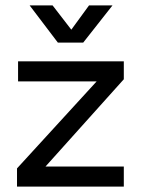

<svg xmlns="http://www.w3.org/2000/svg" viewBox="-20 -691 523 711"><path d="M396.5 -670.9 288.1 -533.2H194.3L89.8 -670.9H174.8L244.1 -581.1L309.6 -670.9ZM148.4 -74.2H438.5V0H43V-67.4L337.9 -389.6H46.9V-463.9H438.5V-397.5Z"/></svg>

Font: BF_TEXT
Style: Regular
Weight: 400
Foundry: EA DICE
Version: Version 1.404